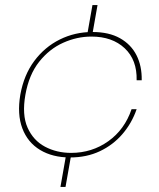

<svg xmlns="http://www.w3.org/2000/svg" viewBox="-20 -643 628 756"><path d="M340 -499Q283 -499 228.5 -474.5Q174 -450 134 -399.5Q94 -349 80 -270Q66 -191 88.5 -140.5Q111 -90 157 -65.5Q203 -41 260 -41Q342 -41 406.5 -87Q471 -133 498 -213H518Q499 -158 462 -115Q425 -72 373 -47.5Q321 -23 256 -23Q187 -23 138 -52.5Q89 -82 68 -137.5Q47 -193 60 -270Q74 -348 115 -403Q156 -458 215.5 -487.5Q275 -517 344 -517Q409 -517 452.5 -492.5Q496 -468 517.5 -425.5Q539 -383 538 -327H518Q520 -407 471 -453Q422 -499 340 -499ZM323 -504 344 -623H364L343 -504ZM218 93 239 -26H259L238 93Z"/></svg>

Font: Poppins Variable
Style: Italic
Weight: 100
Italic angle: -10°
Designer: Jonny Pinhorn
Foundry: Indian Type Foundry
Version: Version 6.000